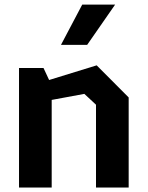

<svg xmlns="http://www.w3.org/2000/svg" viewBox="-20 -838 660 858"><path d="M409 0H555V-402.5L412 -546L199.5 -480.5L174.5 -534H65V0H211V-391.5L357 -418.5L409 -370ZM369.5 -637.5H252.5L347.5 -817.5H494.5Z"/></svg>

Font: Monaspace Krypton
Style: Bold
Weight: 700
Designer: Riley Cran & the Lettermatic Team
Foundry: Lettermatic
Version: Version 1.200 (Monaspace Krypton)